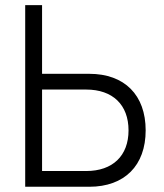

<svg xmlns="http://www.w3.org/2000/svg" viewBox="-20 -713 626 733"><path d="M76.2 0H320.8C455.6 0 536.1 -81.1 536.1 -215.3C536.1 -350.1 455.6 -431.2 320.8 -431.2H140.6V-693.4H76.2ZM140.6 -60.1V-371.1H309.1C410.2 -371.1 470.7 -313 470.7 -215.3C470.7 -118.2 410.2 -60.1 309.1 -60.1Z"/></svg>

Font: Cascadia Mono Light
Style: Regular
Weight: 300
Monospace: yes
Designer: Aaron Bell
Foundry: Saja Typeworks
Version: Version 2404.023